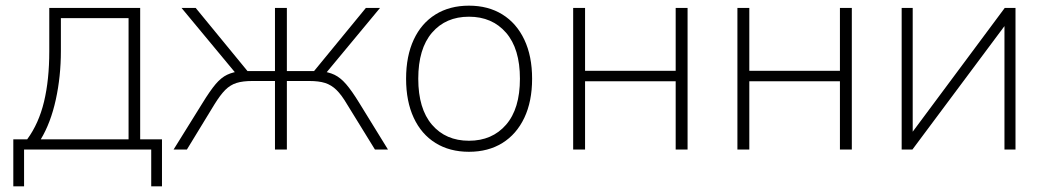

<svg xmlns="http://www.w3.org/2000/svg" viewBox="-20 -528 3694 678"><path d="M27 130V-36H76Q117 -92 135.5 -169Q154 -246 154 -347V-500H475V-36H552V130H514V0H65V130ZM124 -36H434V-464H195V-348Q195 -258 177 -176Q159 -94 124 -36Z M593 0 695 -164Q722 -208 741.5 -231Q761 -254 782 -264Q803 -274 832 -277L816 -265L621 -500H671L854 -277H951V-500H993V-277H1089L1272 -500H1322L1127 -265L1110 -277Q1140 -274 1161 -264Q1182 -254 1202 -231Q1222 -208 1249 -164L1350 0H1304L1206 -159Q1186 -193 1168 -210.5Q1150 -228 1128 -235Q1106 -242 1072 -242H993V0H951V-242H871Q837 -242 815 -235Q793 -228 775.5 -210.5Q758 -193 737 -159L640 0Z M1636 8Q1568 8 1518 -23Q1468 -54 1441 -112Q1414 -170 1414 -250Q1414 -330 1441 -388Q1468 -446 1518 -477Q1568 -508 1636 -508Q1704 -508 1754 -477Q1804 -446 1831.5 -388Q1859 -330 1859 -250Q1859 -170 1831.5 -112Q1804 -54 1754 -23Q1704 8 1636 8ZM1636 -31Q1718 -31 1767 -87.5Q1816 -144 1816 -250Q1816 -356 1767 -412.5Q1718 -469 1636 -469Q1554 -469 1505.5 -412.5Q1457 -356 1457 -250Q1457 -144 1505.5 -87.5Q1554 -31 1636 -31Z M2004 0V-500H2046V-278H2366V-500H2408V0H2366V-241H2046V0Z M2584 0V-500H2626V-278H2946V-500H2988V0H2946V-241H2626V0Z M3164 0V-500H3203V-32H3180L3528 -500H3566V0H3527V-468H3551L3202 0Z"/></svg>

Font: Mulish ExtraLight
Style: Regular
Weight: 200
Designer: Vernon Adams
Foundry: Vernon Adams
Version: Version 3.603